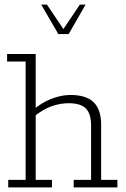

<svg xmlns="http://www.w3.org/2000/svg" viewBox="-20 -819 551 839"><path d="M16 0V-33H92V-550H11V-583H136V-340L122 -336Q160 -370 204 -387Q248 -404 288 -404Q357 -404 389.5 -372Q422 -340 422 -273V-33H493V0H302V-33H378V-271Q378 -322 355 -345Q332 -368 280 -368Q244 -368 206 -355Q168 -342 121 -304L136 -329V-33H207V0ZM235 -670 160 -799H185L257 -692L329 -799H354L280 -670Z"/></svg>

Font: Rokkitt ExtraLight
Style: Regular
Weight: 250
Version: Version 3.103